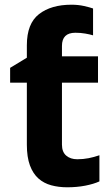

<svg xmlns="http://www.w3.org/2000/svg" viewBox="-20 -785 474 815"><path d="M23 -434V-497L94 -540V-593Q94 -685 145.5 -725Q197 -765 283 -765Q312 -765 336.5 -759.5Q361 -754 375 -749V-635Q362 -639 342 -642.5Q322 -646 300 -646Q243 -646 243 -590V-546H396V-434H243V-171Q243 -140 261 -124.5Q279 -109 308 -109Q333 -109 356 -113.5Q379 -118 402 -126V-15Q378 -4 342.5 3Q307 10 265 10Q229 10 197.5 1.5Q166 -7 143 -27.5Q120 -48 107 -83Q94 -118 94 -171V-434Z"/></svg>

Font: BC Sans
Style: Bold
Weight: 700
Designer: Monotype Design Team
Province of B.C.
Foundry: Monotype Imaging Inc.
Version: Version 2.000;GOOG;noto-source:20170915:90ef993387c0